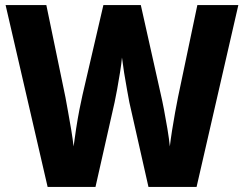

<svg xmlns="http://www.w3.org/2000/svg" viewBox="-20 -734 958 754"><path d="M916 -714 752 0H563L488 -332Q485 -349 479 -381Q473 -413 467.5 -448Q462 -483 459 -508Q457 -485 451.5 -450.5Q446 -416 440 -383Q434 -350 430 -332L355 0H167L2 -714H162L237 -352Q241 -329 247.5 -294Q254 -259 260 -222.5Q266 -186 269 -159Q273 -190 279 -229Q285 -268 292 -304Q299 -340 304 -361L386 -714H533L612 -361Q617 -340 624 -303.5Q631 -267 637.5 -228Q644 -189 647 -159Q650 -185 655.5 -220.5Q661 -256 667.5 -291.5Q674 -327 679 -352L755 -714Z"/></svg>

Font: Noto Sans Sinhala SemiCondensed ExtraBold
Style: Regular
Weight: 800
Width: 4
Designer: Jelle Bosma - Monotype Design Team
Foundry: Monotype Imaging Inc.
Version: Version 2.006; ttfautohint (v1.8.4.7-5d5b)